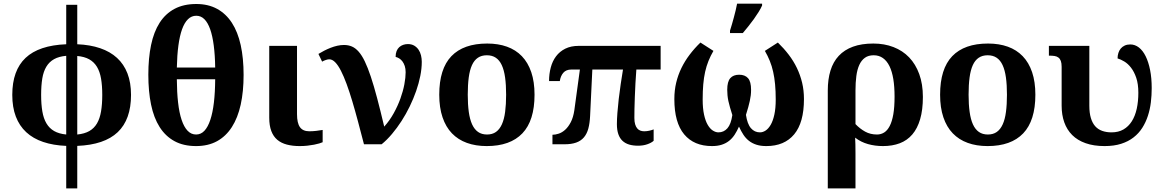

<svg xmlns="http://www.w3.org/2000/svg" viewBox="-20 -786 6340 1046"><path d="M693.8 -269Q693.8 -134.8 621.3 -65.9Q548.8 2.9 400.9 8.8V240.2H340.8V8.8Q270 5.9 215.1 -12.7Q160.2 -31.2 122.8 -65.9Q85.4 -100.6 66.2 -151.1Q46.9 -201.7 46.9 -269Q46.9 -402.3 119.4 -470.7Q191.9 -539.1 340.8 -544.9V-759.8H400.9V-544.9Q471.2 -542 525.6 -523.4Q580.1 -504.9 617.4 -470.7Q654.8 -436.5 674.3 -386.2Q693.8 -335.9 693.8 -269ZM204.1 -269Q204.1 -217.8 210.7 -179Q217.3 -140.1 233.2 -113.5Q249 -86.9 275.1 -72Q301.3 -57.1 340.8 -53.2V-481.9Q301.3 -478.5 274.9 -463.9Q248.5 -449.2 232.7 -423.1Q216.8 -397 210.4 -358.6Q204.1 -320.3 204.1 -269ZM537.1 -269Q537.1 -319.8 530.5 -357.9Q523.9 -396 508.1 -422.1Q492.2 -448.2 466.1 -462.9Q439.9 -477.5 400.9 -481V-53.2Q440.4 -57.1 466.6 -72Q492.7 -86.9 508.3 -113.5Q523.9 -140.1 530.5 -179Q537.1 -217.8 537.1 -269Z M1307.1 -377.9Q1307.1 -287.6 1291.3 -215.8Q1275.4 -144 1243.2 -93.8Q1210.9 -43.5 1162.4 -16.8Q1113.8 9.8 1048.3 9.8Q979.5 9.8 930.4 -17.1Q881.3 -43.9 849.6 -94Q817.9 -144 803 -216.1Q788.1 -288.1 788.1 -378.9Q788.1 -469.2 803 -540.8Q817.9 -612.3 849.6 -661.9Q881.3 -711.4 930.9 -737.8Q980.5 -764.2 1049.3 -764.2Q1114.3 -764.2 1162.6 -737.8Q1210.9 -711.4 1243.2 -661.9Q1275.4 -612.3 1291.3 -540.5Q1307.1 -468.8 1307.1 -377.9ZM1048.3 -53.2Q1074.7 -53.2 1093.8 -73.7Q1112.8 -94.2 1125.7 -132.8Q1138.7 -171.4 1145.3 -227.3Q1151.9 -283.2 1152.3 -354H943.4Q943.8 -283.2 950.2 -227.3Q956.5 -171.4 969.5 -132.8Q982.4 -94.2 1002 -73.7Q1021.5 -53.2 1048.3 -53.2ZM1049.3 -700.2Q1023.4 -700.2 1004.2 -681.4Q984.9 -662.6 971.9 -626.7Q959 -590.8 951.9 -538.1Q944.8 -485.4 943.4 -418H1152.3Q1151.4 -485.4 1144.5 -538.1Q1137.7 -590.8 1125 -626.7Q1112.3 -662.6 1093.5 -681.4Q1074.7 -700.2 1049.3 -700.2Z M1598.1 -536.1V-164.1Q1598.1 -115.2 1614.3 -93Q1630.4 -70.8 1665 -70.8Q1683.1 -70.8 1702.6 -73Q1722.2 -75.2 1737.8 -78.1V-11.2Q1731.4 -8.3 1719.5 -4.6Q1707.5 -1 1691.2 2.2Q1674.8 5.4 1654.8 7.6Q1634.8 9.8 1612.8 9.8Q1573.7 9.8 1543 1.7Q1512.2 -6.3 1490.7 -24.4Q1469.2 -42.5 1458 -72.3Q1446.8 -102.1 1446.8 -145V-536.1Z M2277.8 -449.2Q2277.8 -413.1 2269.8 -372.6Q2261.7 -332 2247.1 -290Q2232.4 -248 2212.2 -206.3Q2191.9 -164.6 2167.5 -126.7Q2143.1 -88.9 2115.7 -56.4Q2088.4 -23.9 2059.1 0H1962.9Q1946.3 -64.5 1930.4 -123.8Q1914.6 -183.1 1899.2 -234.6Q1883.8 -286.1 1868.4 -328.1Q1853 -370.1 1837.6 -400.1Q1822.3 -430.2 1806.4 -446.5Q1790.5 -462.9 1773.9 -462.9Q1765.6 -462.9 1754.9 -459.2Q1744.1 -455.6 1734.9 -450.2L1714.8 -492.2Q1729 -501 1746.1 -509.8Q1763.2 -518.6 1781.2 -525.6Q1799.3 -532.7 1817.9 -536.9Q1836.4 -541 1854 -541Q1877.4 -541 1897 -532.7Q1916.5 -524.4 1934.1 -504.4Q1951.7 -484.4 1967.5 -451.4Q1983.4 -418.5 2000 -368.9Q2016.6 -319.3 2034.4 -252Q2052.2 -184.6 2073.2 -96.2Q2103 -129.4 2125 -169.2Q2147 -209 2161.4 -249Q2175.8 -289.1 2182.9 -326.4Q2189.9 -363.8 2189.9 -392.1Q2189.9 -411.6 2185.1 -426.3Q2180.2 -440.9 2172.6 -451.2Q2165 -461.4 2155.3 -467.5Q2145.5 -473.6 2135.3 -476.1Q2135.3 -494.6 2140.6 -507.8Q2146 -521 2155.3 -529.3Q2164.6 -537.6 2176.5 -541.7Q2188.5 -545.9 2202.1 -545.9Q2222.2 -545.9 2236.6 -537.4Q2251 -528.8 2260.3 -515.1Q2269.5 -501.5 2273.7 -484.1Q2277.8 -466.8 2277.8 -449.2Z M2892.1 -270Q2892.1 -128.9 2825.9 -59.6Q2759.8 9.8 2631.3 9.8Q2571.3 9.8 2523.4 -7.6Q2475.6 -24.9 2442.1 -59.6Q2408.7 -94.2 2390.9 -147Q2373 -199.7 2373 -270Q2373 -411.1 2439.2 -480Q2505.4 -548.8 2634.3 -548.8Q2694.3 -548.8 2741.9 -531.7Q2789.6 -514.6 2823 -480Q2856.4 -445.3 2874.3 -392.8Q2892.1 -340.3 2892.1 -270ZM2528.3 -270Q2528.3 -216.8 2533.9 -176.3Q2539.6 -135.7 2552 -108.4Q2564.5 -81.1 2584.5 -67.1Q2604.5 -53.2 2633.3 -53.2Q2662.1 -53.2 2681.9 -67.1Q2701.7 -81.1 2714.1 -108.4Q2726.6 -135.7 2731.9 -176.3Q2737.3 -216.8 2737.3 -270Q2737.3 -323.7 2731.7 -364Q2726.1 -404.3 2713.6 -431.2Q2701.2 -458 2681.2 -471.4Q2661.1 -484.9 2632.3 -484.9Q2603.5 -484.9 2583.5 -471.4Q2563.5 -458 2551.3 -431.2Q2539.1 -404.3 2533.7 -364Q2528.3 -323.7 2528.3 -270Z M3579.1 -407.2H3446.8Q3443.8 -371.6 3441.9 -333Q3439.9 -294.4 3438.5 -258.5Q3437 -222.7 3436.5 -192.4Q3436 -162.1 3436 -143.1Q3436 -122.6 3440.2 -108.9Q3444.3 -95.2 3451.4 -86.7Q3458.5 -78.1 3468.3 -74.5Q3478 -70.8 3489.7 -70.8Q3503.9 -70.8 3517.6 -74Q3531.2 -77.1 3541 -81.1V-19Q3528.8 -7.8 3506.3 0Q3483.9 7.8 3456.1 7.8Q3428.7 7.8 3407.5 1.5Q3386.2 -4.9 3371.3 -18.8Q3356.4 -32.7 3348.6 -55.2Q3340.8 -77.6 3340.8 -109.9Q3340.8 -135.3 3343.5 -170.9Q3346.2 -206.5 3350.8 -246.6Q3355.5 -286.6 3361.6 -328.1Q3367.7 -369.6 3374 -407.2H3207L3194.8 -153.8Q3192.9 -114.3 3185.1 -85.4Q3177.2 -56.6 3161.1 -37.6Q3145 -18.6 3119.1 -9.3Q3093.3 0 3056.2 0H2989.7V-51.8Q3005.4 -51.8 3023.9 -57.9Q3042.5 -64 3059.3 -79.3Q3076.2 -94.7 3089.6 -120.4Q3103 -146 3108.9 -185.1L3139.2 -407.2H3092.8Q3064 -407.2 3048.8 -389.4Q3033.7 -371.6 3029.8 -344.2H2971.2Q2971.2 -383.3 2980.5 -418.2Q2989.7 -453.1 3009.3 -479.2Q3028.8 -505.4 3059.6 -520.8Q3090.3 -536.1 3132.8 -536.1H3579.1Z M4154.8 9.8Q4124 9.8 4101.1 2.4Q4078.1 -4.9 4060.5 -18.6Q4043 -32.2 4030 -52Q4017.1 -71.8 4005.9 -96.2Q3995.1 -71.8 3982.2 -52Q3969.2 -32.2 3951.9 -18.6Q3934.6 -4.9 3911.9 2.4Q3889.2 9.8 3858.9 9.8Q3760.7 9.8 3707.3 -54.2Q3653.8 -118.2 3653.8 -246.1Q3653.8 -293.5 3663.8 -335.4Q3673.8 -377.4 3692.4 -415.5Q3710.9 -453.6 3737.1 -488Q3763.2 -522.5 3795.9 -554.2L3866.7 -508.8Q3851.1 -481.9 3839.8 -454.1Q3828.6 -426.3 3821.5 -394.8Q3814.5 -363.3 3811.3 -326.4Q3808.1 -289.6 3808.1 -244.1Q3808.1 -195.3 3815.7 -161.1Q3823.2 -127 3835.7 -105.7Q3848.1 -84.5 3863.5 -74.7Q3878.9 -64.9 3894 -64.9Q3923.3 -64.9 3942.9 -87.2Q3962.4 -109.4 3969.7 -159.2Q3962.4 -182.6 3957 -200.9Q3951.7 -219.2 3948.2 -235.4Q3944.8 -251.5 3943.4 -266.4Q3941.9 -281.2 3941.9 -296.9Q3941.9 -341.3 3958.5 -360.1Q3975.1 -378.9 4006.8 -378.9Q4038.6 -378.9 4055.2 -360.1Q4071.8 -341.3 4071.8 -296.9Q4071.8 -281.2 4070.1 -266.6Q4068.4 -252 4064.9 -236.3Q4061.5 -220.7 4056.4 -202.1Q4051.3 -183.6 4043.9 -160.2Q4051.3 -110.4 4071 -87.6Q4090.8 -64.9 4120.1 -64.9Q4135.7 -64.9 4150.9 -74.7Q4166 -84.5 4178.5 -105.7Q4190.9 -127 4198.5 -161.1Q4206.1 -195.3 4206.1 -244.1Q4206.1 -289.6 4202.6 -326.4Q4199.2 -363.3 4192.1 -394.8Q4185.1 -426.3 4173.8 -454.1Q4162.6 -481.9 4147 -508.8L4217.8 -554.2Q4250.5 -522.5 4276.9 -488Q4303.2 -453.6 4321.5 -415.5Q4339.8 -377.4 4349.9 -335.4Q4359.9 -293.5 4359.9 -246.1Q4359.9 -118.2 4306.6 -54.2Q4253.4 9.8 4154.8 9.8ZM3957 -619.1Q3961.9 -634.3 3967.3 -652.8Q3972.7 -671.4 3978 -691.2Q3983.4 -710.9 3988 -730.2Q3992.7 -749.5 3995.6 -766.1H4131.8V-755.9Q4125 -740.2 4113 -720.9Q4101.1 -701.7 4086.7 -681.6Q4072.3 -661.6 4056.6 -642.1Q4041 -622.6 4026.9 -606H3957Z M5007.8 -257.8Q5007.8 -187.5 4992.9 -136.7Q4978 -85.9 4950.2 -53.5Q4922.4 -21 4882.1 -5.6Q4841.8 9.8 4790.5 9.8Q4747.1 9.8 4708.7 -1Q4670.4 -11.7 4638.7 -36.1Q4639.6 -22.5 4640.1 -0.2Q4640.6 22 4640.6 48.8V240.2H4489.7V-293Q4489.7 -354 4504.4 -401.6Q4519 -449.2 4549.6 -481.9Q4580.1 -514.6 4627 -531.7Q4673.8 -548.8 4737.8 -548.8Q4797.9 -548.8 4847.7 -529.5Q4897.5 -510.3 4932.9 -473.4Q4968.3 -436.5 4988 -382.3Q5007.8 -328.1 5007.8 -257.8ZM4853.5 -259.8Q4853.5 -313.5 4846.7 -355.2Q4839.8 -397 4825.7 -425.8Q4811.5 -454.6 4790 -469.7Q4768.6 -484.9 4739.7 -484.9Q4710.9 -484.9 4691.9 -471.2Q4672.9 -457.5 4661.4 -432.4Q4649.9 -407.2 4645.3 -371.8Q4640.6 -336.4 4640.6 -293V-109.9Q4665 -84.5 4693.4 -68.8Q4721.7 -53.2 4757.8 -53.2Q4779.3 -53.2 4796.9 -64.2Q4814.5 -75.2 4827.1 -99.6Q4839.8 -124 4846.7 -163.3Q4853.5 -202.6 4853.5 -259.8Z M5620.6 -270Q5620.6 -128.9 5554.4 -59.6Q5488.3 9.8 5359.9 9.8Q5299.8 9.8 5252 -7.6Q5204.1 -24.9 5170.7 -59.6Q5137.2 -94.2 5119.4 -147Q5101.6 -199.7 5101.6 -270Q5101.6 -411.1 5167.7 -480Q5233.9 -548.8 5362.8 -548.8Q5422.9 -548.8 5470.5 -531.7Q5518.1 -514.6 5551.5 -480Q5585 -445.3 5602.8 -392.8Q5620.6 -340.3 5620.6 -270ZM5256.8 -270Q5256.8 -216.8 5262.5 -176.3Q5268.1 -135.7 5280.5 -108.4Q5293 -81.1 5313 -67.1Q5333 -53.2 5361.8 -53.2Q5390.6 -53.2 5410.4 -67.1Q5430.2 -81.1 5442.6 -108.4Q5455.1 -135.7 5460.4 -176.3Q5465.8 -216.8 5465.8 -270Q5465.8 -323.7 5460.2 -364Q5454.6 -404.3 5442.1 -431.2Q5429.7 -458 5409.7 -471.4Q5389.6 -484.9 5360.8 -484.9Q5332 -484.9 5312 -471.4Q5292 -458 5279.8 -431.2Q5267.6 -404.3 5262.2 -364Q5256.8 -323.7 5256.8 -270Z M5997.6 9.8Q5938.5 9.8 5894.3 -5.9Q5850.1 -21.5 5821.3 -50.3Q5792.5 -79.1 5778.1 -119.6Q5763.7 -160.2 5763.7 -210V-421.9Q5763.7 -441.9 5759.3 -453.9Q5754.9 -465.8 5746.3 -472.4Q5737.8 -479 5724.9 -481Q5711.9 -482.9 5694.3 -482.9V-536.1H5914.6V-210Q5914.6 -170.9 5922.9 -143.3Q5931.2 -115.7 5946.5 -98.4Q5961.9 -81.1 5984.6 -73Q6007.3 -64.9 6035.6 -64.9Q6073.2 -64.9 6100.6 -80.8Q6127.9 -96.7 6146 -125.2Q6164.1 -153.8 6172.9 -193.6Q6181.6 -233.4 6181.6 -280.8Q6181.6 -328.6 6170.2 -362.1Q6158.7 -395.5 6141.6 -417.5Q6124.5 -439.5 6104.7 -451.2Q6085 -462.9 6068.4 -467.8Q6068.4 -483.4 6072.8 -497.3Q6077.1 -511.2 6085.7 -521.5Q6094.2 -531.7 6107.2 -537.8Q6120.1 -543.9 6137.7 -543.9Q6163.1 -543.9 6184.6 -527.3Q6206.1 -510.7 6221.4 -479.7Q6236.8 -448.7 6245.6 -404.8Q6254.4 -360.8 6254.4 -306.2Q6254.4 -267.1 6249.8 -228.5Q6245.1 -189.9 6233.6 -154.8Q6222.2 -119.6 6203.1 -89.6Q6184.1 -59.6 6155.5 -37.4Q6127 -15.1 6088.1 -2.7Q6049.3 9.8 5997.6 9.8Z"/></svg>

Font: Droids
Style: b
Weight: 700
Foundry: Ascender Corporation
Version: Version 1.00 build 113